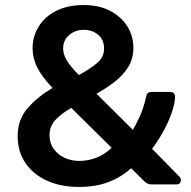

<svg xmlns="http://www.w3.org/2000/svg" viewBox="-20 -730 758 760"><path d="M293 10Q220 10 165.5 -15Q111 -40 80.5 -85Q50 -130 50 -191Q50 -257 89.5 -302Q129 -347 188 -382Q145 -427 127 -463.5Q109 -500 109 -539Q109 -585 132.5 -624Q156 -663 201.5 -686.5Q247 -710 312 -710Q372 -710 416 -687Q460 -664 484 -625.5Q508 -587 508 -541Q508 -499 488.5 -466.5Q469 -434 436 -408Q403 -382 362 -359L506 -216Q518 -236 533 -268.5Q548 -301 559 -349Q561 -366 580 -366H653Q673 -366 673 -346Q672 -319 659.5 -283Q647 -247 626.5 -210Q606 -173 582 -141L688 -33Q696 -26 696 -18Q696 0 677 0H581Q571 0 564.5 -3Q558 -6 554 -10L499 -64Q459 -28 408.5 -9Q358 10 293 10ZM292 -433Q333 -455 362.5 -479Q392 -503 392 -538Q392 -572 369 -592Q346 -612 311 -612Q279 -612 254.5 -592Q230 -572 230 -538Q230 -516 243 -493Q256 -470 292 -433ZM293 -93Q328 -93 361 -105.5Q394 -118 422 -145L262 -303Q227 -283 201.5 -257.5Q176 -232 176 -195Q176 -163 193 -140Q210 -117 236.5 -105Q263 -93 293 -93Z"/></svg>

Font: Rubik Medium
Style: Regular
Weight: 500
Designer: Hubert and Fischer
Foundry: Hubert and Fischer
Version: Version 2.300; ttfautohint (v1.8.4.7-5d5b);gftools[0.9.30]